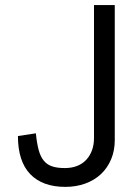

<svg xmlns="http://www.w3.org/2000/svg" viewBox="-20 -728 540 758"><path d="M433.1 -175.3Q433.1 -133.3 418.7 -99.1Q404.3 -64.9 378.7 -40.8Q353 -16.6 316.9 -3.4Q280.8 9.8 237.8 9.8Q147.5 9.8 99.1 -40.8Q50.8 -91.3 50.8 -190.9L121.6 -201.7Q125.5 -162.6 132.6 -136.2Q139.6 -109.9 152.6 -94Q165.5 -78.1 185.5 -71.3Q205.6 -64.5 235.8 -64.5Q263.2 -64.5 284.7 -73Q306.2 -81.5 320.8 -97.4Q335.4 -113.3 343.3 -135Q351.1 -156.7 351.1 -183.1V-708H433.1Z"/></svg>

Font: Saysettha OT
Style: Regular
Weight: 400
Designer: John M. Durdin and Silvain Dupertuis
Foundry: Lao Script for Windows
Version: Version 2.000